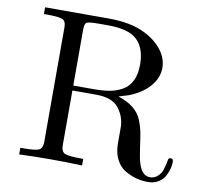

<svg xmlns="http://www.w3.org/2000/svg" viewBox="-78 -769 948 878"><g transform="rotate(10 395.5 -330.5)"><path d="M62 0V-30.8H75.2Q131.3 -30.8 147.7 -38.3Q164.1 -45.9 165 -73.2V-609.9Q165 -636.7 148.4 -644.3Q131.8 -651.9 75.2 -651.9H62V-683.1H356.9Q460 -683.1 524.9 -650.9Q578.1 -625 608.2 -585.9Q638.2 -546.9 638.2 -502.9Q638.2 -456.1 603 -416Q567.9 -376 506.8 -353Q499 -350.1 462.9 -339.8Q506.8 -325.7 534.4 -303.2Q562 -280.8 574 -250Q585.9 -219.2 591.1 -190.7Q596.2 -162.1 601.6 -121.6Q606.9 -81.1 615.2 -54.2Q631.3 -1 668.9 -1Q689.9 -1 705.1 -15.4Q720.2 -29.8 725.1 -46.4Q730 -63 733.9 -80.1L736.8 -96.2Q739.7 -103 748 -103Q759.8 -103 759.8 -87.4Q759.8 -74.2 755.9 -58.1Q752 -42 742.4 -22.9Q732.9 -3.9 712.4 9Q691.9 22 664.1 22Q635.3 22 608.6 14.9Q582 7.8 555.9 -7.6Q529.8 -22.9 513.9 -54Q498 -85 498 -127.9V-199.2Q498 -251 467 -290.5Q436 -330.1 361.8 -330.1H251V-76.2Q251 -46.4 268.1 -38.6Q285.2 -30.8 344.2 -30.8H354V0Q279.8 -2.9 208 -2.9Q136.2 -2.9 62 0ZM251 -353H344.2Q388.2 -353 419.2 -358.4Q450.2 -363.8 478 -379.4Q505.9 -395 520.5 -425Q535.2 -455.1 535.2 -501Q535.2 -575.2 496.1 -613.5Q457 -651.9 360.8 -651.9H316.9Q272.9 -651.9 262 -646.5Q251 -641.1 251 -613.8Z"/></g></svg>

Font: CMU Serif Upright Italic
Style: UprightItalic
Weight: 500
Version: Version 0.7.0